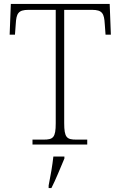

<svg xmlns="http://www.w3.org/2000/svg" viewBox="-20 -734 614 975"><path d="M145 0H423V-25H368C319 -25 306 -35 306 -109V-684H447C500 -684 509 -665 512 -612L516 -558H543L537 -714H35L29 -558H56L60 -612C63 -665 72 -684 125 -684H263V-108C263 -35 250 -25 201 -25H145ZM227 208V221H241C262 181 289 113 307 71V61H251C246 106 237 159 227 208Z"/></svg>

Font: Noto Serif Devanagari ExtraLight
Style: Regular
Weight: 200
Designer: Universal Thirst, Indian Type Foundry and the Monotype Design Team
Foundry: Monotype Imaging Inc.
Version: Version 2.004